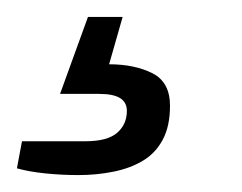

<svg xmlns="http://www.w3.org/2000/svg" viewBox="-96 -32 286 227"><path d="M-3 175Q-23 175 -42.5 173Q-62 171 -76 167L-70 135H5Q31 135 42.5 125Q54 115 54 99Q54 89 46 84Q38 79 21 79H-25L8 -12H49L33 44Q63 44 84 54.5Q105 65 105 93Q105 117 96.5 133Q88 149 73 158Q58 167 38 171Q18 175 -3 175Z"/></svg>

Font: Archivo SemiCondensed ExtraLight
Style: Italic
Weight: 250
Width: 4
Italic angle: -10°
Designer: Hector Gatti
Foundry: Omnibus-Type
Version: Version 2.001